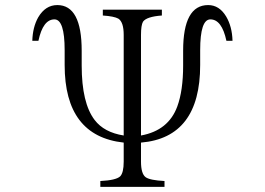

<svg xmlns="http://www.w3.org/2000/svg" viewBox="-20 -788 1040 754"><path d="M374 -54.2V-77.1Q435.1 -80.1 451.7 -95.2Q465.8 -109.4 465.8 -153.3V-228Q233.9 -253.4 233.9 -532.7V-590.8Q233.9 -711.9 193.8 -711.9Q148.9 -711.9 130.9 -627.9H106.9Q108.4 -681.2 129.9 -719.7Q158.2 -768.1 205.1 -768.1Q300.8 -768.1 300.8 -588.9V-530.8Q300.8 -383.3 351.6 -316.9Q388.7 -268.1 465.8 -255.9V-650.9Q465.8 -701.2 444.8 -714.8Q428.2 -724.1 383.8 -727.1V-750H615.7V-727.1Q555.2 -722.7 541.5 -702.6Q533.7 -688.5 533.7 -650.9V-255.9Q641.6 -275.4 676.3 -370.1Q699.2 -432.6 699.2 -530.8V-588.9Q699.2 -768.1 797.4 -768.1Q841.3 -768.1 868.2 -723.1Q891.6 -683.6 893.1 -627.9H869.1Q851.1 -711.9 806.2 -711.9Q766.1 -711.9 766.1 -590.8V-532.7Q766.1 -247.6 533.7 -228V-153.3Q533.7 -106 551.8 -92.3Q568.4 -80.1 626 -77.1V-54.2Z"/></svg>

Font: I.Ming
Style: Regular
Weight: 400
Designer: Ichiten Fonts Project
Version: Version 5.10 Mar 24, 2018